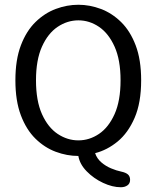

<svg xmlns="http://www.w3.org/2000/svg" viewBox="-20 -645 659 807"><path d="M488 142Q452.5 142 413.2 123.6Q373.8 105.2 344.5 75.2Q315.2 45.3 309.3 10.5Q261.5 10.5 214.5 -7Q167.5 -24.5 129.1 -62.1Q90.7 -99.7 67.7 -160.4Q44.7 -221.2 44.7 -307.5Q44.7 -393.8 67.7 -454.3Q90.7 -514.8 129.2 -552.4Q167.7 -590 214.6 -607.5Q261.5 -625 309.5 -625Q357 -625 403.8 -607.5Q450.5 -590 488.9 -552.4Q527.3 -514.8 550.3 -454.3Q573.3 -393.8 573.3 -307.5Q573.3 -213.3 545.9 -149.9Q518.5 -86.5 474.4 -50.2Q430.3 -14 379.8 -1.3Q387.2 21.3 405.7 37.2Q424.2 53.2 447 62.7Q469.8 72.2 489.3 76.2Q508.5 80.2 517.7 88.2Q526.8 96.3 526.8 110.8Q526.8 126.5 515.5 134.2Q504.2 142 488 142ZM131.3 -307.5Q131.3 -221.3 156.4 -165.4Q181.5 -109.5 222.3 -82.2Q263.2 -55 309.5 -55Q355.7 -55 396.1 -82.2Q436.5 -109.5 461.6 -165.4Q486.7 -221.3 486.7 -307.5Q486.7 -393.2 461.6 -449Q436.5 -504.8 396.1 -532.2Q355.7 -559.5 309.5 -559.5Q263.2 -559.5 222.3 -532.2Q181.5 -504.8 156.4 -449Q131.3 -393.2 131.3 -307.5Z"/></svg>

Font: Sono ExtraLight
Style: Regular
Weight: 200
Designer: Tyler Finck
Foundry: Tyler Finck
Version: Version 2.112